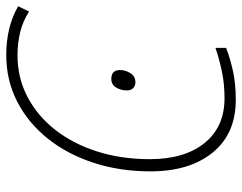

<svg xmlns="http://www.w3.org/2000/svg" viewBox="-105 -664 774 614"><g transform="rotate(90 282.0 -357.0)"><path d="M294 -724Q403 -724 463 -650Q523 -576 523 -451Q523 -353 495.5 -269Q468 -185 418 -122.5Q368 -60 300 -25Q232 10 151 10Q61 10 -5 -28L12 -63Q43 -43 78 -34.5Q113 -26 152 -26Q224 -26 285 -58Q346 -90 390.5 -147Q435 -204 459.5 -281Q484 -358 484 -449Q484 -560 432.5 -624Q381 -688 289 -688Q243 -688 203 -679.5Q163 -671 128 -659V-693Q161 -706 202 -715Q243 -724 294 -724ZM227 -326Q199 -326 199 -354Q199 -371 209 -387Q219 -403 238 -403Q251 -403 258 -394.5Q265 -386 264 -374Q264 -357 255 -341.5Q246 -326 227 -326Z"/></g></svg>

Font: Noto Sans Disp ExtLt
Style: Italic
Weight: 200
Italic angle: -12°
Designer: Monotype Design Team
Foundry: Monotype Imaging Inc.
Version: Version 2.000;GOOG;noto-source:20170915:90ef993387c0